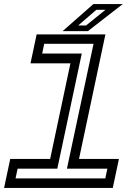

<svg xmlns="http://www.w3.org/2000/svg" viewBox="-47 -918 658 938"><path d="M-27 0 3 -141.5H198L297 -608.5H102L132 -750H468L339 -141.5H534L504 0ZM29 -46.5H467.5L477.5 -94H280L410 -704H169L159 -656.5H352.5L233 -94H39ZM259 -766 409 -898H552.5L382.5 -766ZM335 -793.5H373.5L468 -870H423.5Z"/></svg>

Font: Tourney Expanded Medium
Style: Italic
Weight: 500
Width: 7
Italic angle: -12°
Designer: Tyler Finck
Foundry: Etcetera Type Co
Version: Version 1.010; ttfautohint (v1.8.3)